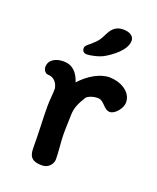

<svg xmlns="http://www.w3.org/2000/svg" viewBox="-122 -707 642 785"><g transform="rotate(20 198.5 -315.0)"><path d="M280 -633C253 -633 234 -623 218 -590C200 -551 186 -545 173 -532C158 -520 152 -515 152 -506C152 -495 158 -486 173 -486C185 -486 225 -493 247 -507C271 -521 326 -559 326 -601C326 -620 308 -633 280 -633ZM201 -40C201 -72 196 -106 195 -145C195 -188 197 -208 197 -229C197 -263 210 -288 228 -317C234 -325 254 -334 277 -334C305 -334 314 -297 341 -297C364 -297 391 -331 391 -356C391 -404 338 -430 293 -430C251 -430 203 -401 169 -363C157 -400 135 -427 94 -427C62 -427 31 -413 31 -380C31 -370 39 -354 52 -354C78 -354 94 -334 98 -310C98 -285 94 -261 94 -232C94 -207 95 -173 96 -148C97 -118 98 -85 98 -51C98 -8 118 3 156 3C183 3 201 -19 201 -40Z"/></g></svg>

Font: Itim
Style: Regular
Weight: 400
Designer: CadsonDemak Team
Foundry: Pablo Impallari
Version: Version 1.002;PS 001.002;hotconv 1.0.88;makeotf.lib2.5.64775